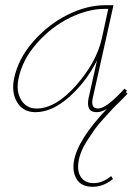

<svg xmlns="http://www.w3.org/2000/svg" viewBox="-20 -427 535 736"><path d="M339 275Q373 275 406 248L413 259Q377 289 335 289Q293 289 275 261.5Q257 234 263 193Q276 110 390 -10Q370 3 350 3Q308 3 320 -53L352 -196Q312 -115 246 -56Q180 3 116 3Q69 3 46 -34.5Q23 -72 34 -126Q50 -203 108.5 -269Q167 -335 240.5 -371Q314 -407 382 -407H415L336 -53Q326 -11 356 -11Q388 -11 457 -87L467 -79L462 -74L469 -68L444 -42Q418 -17 410 -8Q402 1 378 27Q354 53 343 69Q332 85 316.5 108.5Q301 132 292.5 152.5Q284 173 281 193Q275 231 291 253Q307 275 339 275ZM120 -11Q193 -11 271 -99Q349 -187 370 -278L395 -393H381Q318 -393 248 -359Q178 -325 122 -262Q66 -199 51 -126Q41 -77 61 -44Q81 -11 120 -11Z"/></svg>

Font: EauTestText Thin
Style: Italic
Weight: 250
Italic angle: -12°
Designer: Christian Thalmann (Catharsis Fonts)
Version: Version 0.001;PS 000.001;hotconv 1.0.88;makeotf.lib2.5.64775